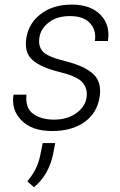

<svg xmlns="http://www.w3.org/2000/svg" viewBox="-20 -558 519 832"><path d="M355 -134.3Q360.8 -173.3 338.1 -200Q315.4 -226.6 243.2 -244.6Q156.7 -265.6 120.4 -298.3Q84 -331.1 94.2 -394Q104.5 -458 157.5 -498Q210.4 -538.1 291 -538.1Q372.6 -538.1 415.5 -493.9Q458.5 -449.7 447.8 -380.4H391.1Q398.4 -426.3 370.4 -457.3Q342.3 -488.3 283.2 -488.3Q226.1 -488.3 191.2 -460.7Q156.2 -433.1 150.9 -396Q144.5 -357.9 165.3 -335Q186 -312 261.2 -293.5Q347.7 -272 384.8 -236.6Q421.9 -201.2 411.6 -137.2Q400.4 -67.4 345.7 -28.8Q291 9.8 206.1 9.8Q118.7 9.8 73.2 -36.1Q27.8 -82 38.6 -147.9H94.7Q88.9 -89.4 124 -64.5Q159.2 -39.6 213.9 -39.6Q271 -39.6 309.8 -67.1Q348.6 -94.7 355 -134.3ZM209.5 112.3Q200.2 155.8 179.7 191.2Q159.2 226.6 127.4 253.4L98.6 228Q121.6 199.7 134.8 173.3Q147.9 147 154.8 113.3L165 62H219.2Z"/></svg>

Font: Franko
Style: Light Italic
Weight: 300
Designer: Google
Version: Version 1.200310; 2013